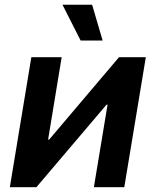

<svg xmlns="http://www.w3.org/2000/svg" viewBox="-20 -781 649 801"><path d="M498.5 0H371.6L428.7 -344.2H424.3L131.8 0H21L110.8 -542.5H237.3L180.7 -198.7H185.1L476.6 -542.5H588.4ZM316.4 -611.8 240.7 -761.2H364.3L408.2 -611.8Z"/></svg>

Font: Inter 16pt SemiBold
Style: Italic
Weight: 600
Italic angle: -9.3988°
Version: Version 4.001;git-66647c0bb